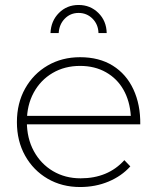

<svg xmlns="http://www.w3.org/2000/svg" viewBox="-20 -751 629 772"><path d="M506 -285Q502 -345 476.5 -390Q451 -435 406 -460.5Q361 -486 302 -486Q240 -486 191.5 -457.5Q143 -429 115.5 -378.5Q88 -328 88 -262Q88 -195 116 -143.5Q144 -92 193 -63Q242 -34 304 -34Q414 -34 480 -107L504 -82Q469 -43 416.5 -21Q364 1 302 1Q229 1 171.5 -32.5Q114 -66 81 -125Q48 -184 48 -260Q48 -336 81 -395Q114 -454 171.5 -487.5Q229 -521 302 -521Q379 -521 433.5 -487Q488 -453 516.5 -391.5Q545 -330 544 -251H78V-285ZM216 -618H183Q185 -667 217 -699Q249 -731 296 -731Q343 -731 375.5 -699Q408 -667 409 -618H376Q375 -653 352 -676Q329 -699 296 -699Q263 -699 240.5 -676Q218 -653 216 -618Z"/></svg>

Font: Alexandria ExtraLight
Style: Regular
Weight: 250
Designer: Mohamed Gaber
Foundry: Kief Type Foundry
Version: Version 5.100